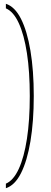

<svg xmlns="http://www.w3.org/2000/svg" viewBox="-20 -771 270 1012"><path d="M11 197Q51 180 79 119Q107 58 122 -39.5Q137 -137 137 -265Q137 -393 122 -490.5Q107 -588 79 -649Q51 -710 11 -727V-751Q58 -736 90.5 -672Q123 -608 140.5 -503.5Q158 -399 158 -265Q158 -131 140.5 -26.5Q123 78 90.5 142Q58 206 11 221Z"/></svg>

Font: Georama SemiCondensed Thin
Style: Regular
Weight: 100
Width: 4
Designer: Jean-Baptiste Levee
Foundry: Production Type
Version: Version 1.000